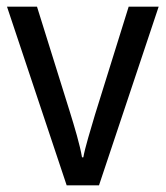

<svg xmlns="http://www.w3.org/2000/svg" viewBox="-20 -556 497 576"><path d="M180 0H277L456 -536H366L265 -212C252 -168 235 -113 230 -84H226C220 -121 203 -177 190 -219L91 -536H1Z"/></svg>

Font: Noto Sans Georgian SemiCondensed
Style: Regular
Weight: 400
Width: 4
Designer: Monotype Design Team, Akaki Razmadze
Foundry: Google LLC
Version: Version 2.005